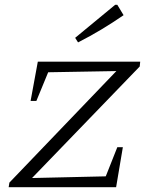

<svg xmlns="http://www.w3.org/2000/svg" viewBox="-20 -777 622 797"><path d="M560 -501 113 -38 419 -45 467 -166H490L462 0H16L19 -19L463 -482L180 -477L131 -358H107L137 -521H562ZM304 -601 292 -620 458 -757H467L493 -714Q448 -683 401.5 -655Q355 -627 304 -601Z"/></svg>

Font: Piazzolla SC Light
Style: Italic
Weight: 300
Italic angle: -11.3°
Designer: Juan Pablo del Peral
Foundry: Huerta Tipografica
Version: Version 1.330